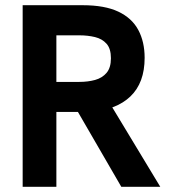

<svg xmlns="http://www.w3.org/2000/svg" viewBox="-20 -717 652 737"><path d="M67 0V-697H297.2Q382 -697 434.2 -672.3Q486.4 -647.6 510.8 -602.1Q535.2 -556.6 535.2 -495Q535.2 -399 480.4 -346.7Q425.6 -294.4 324.6 -287.8Q301.8 -287.4 277.8 -287.4Q253.8 -287.4 236.8 -287.4H196.4V0ZM445.6 0 270.6 -302 403.2 -317.8 595.2 0ZM196.4 -402.6H284Q317.4 -402.6 344.8 -410.1Q372.2 -417.6 389 -437.3Q405.8 -457 405.8 -493.4Q405.8 -530.2 389 -549.1Q372.2 -568 344.6 -574.7Q317 -581.4 284 -581.4H196.4Z"/></svg>

Font: Hanken Grotesk
Style: Regular
Weight: 400
Designer: Alfredo Marco Pradil
Foundry: Hanken Design Co.
Version: Version 3.013